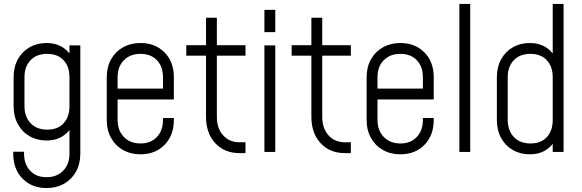

<svg xmlns="http://www.w3.org/2000/svg" viewBox="-20 -770 2951 973"><path d="M216 183Q141 183 94 135Q47 87 47 9V-1H102V9Q102 62 132.8 95Q163.5 128 216 128Q268.5 128 300.2 95Q332 62 332 9V-136L341 -124Q322 -93 290.5 -75.5Q259 -58 216 -58Q167.5 -58 129.8 -79.8Q92 -101.5 70.5 -140.8Q49 -180 49 -232V-379Q49 -430.5 70.5 -469.5Q92 -508.5 129.8 -530.2Q167.5 -552 216 -552Q259 -552 290.5 -534.5Q322 -517 341 -486L332 -474V-540H387V9Q387 61 365 100.2Q343 139.5 304.5 161.2Q266 183 216 183ZM219.5 -113Q273 -113 302.5 -145.5Q332 -178 332 -231V-379Q332 -432.5 302.2 -464.8Q272.5 -497 219 -497Q165.5 -497 134.8 -464.8Q104 -432.5 104 -379V-232Q104 -179 134.8 -146Q165.5 -113 219.5 -113Z M692 12Q642 12 603.5 -9.8Q565 -31.5 543 -70.8Q521 -110 521 -162V-379Q521 -430.5 543 -469.5Q565 -508.5 603.5 -530.2Q642 -552 692 -552Q767 -552 814 -504.2Q861 -456.5 861 -379V-266H562V-321H806V-379Q806 -432.5 775.2 -464.8Q744.5 -497 692 -497Q639.5 -497 607.8 -464.8Q576 -432.5 576 -379V-162Q576 -109 607.8 -76Q639.5 -43 692 -43Q744.5 -43 775.2 -76Q806 -109 806 -162V-172H861V-162Q861 -84 814 -36Q767 12 692 12Z M1194 6Q1117.5 6 1070.8 -44.5Q1024 -95 1024 -178V-488H924V-541H1024V-680H1079V-541H1224V-488H1079V-178Q1079 -119.5 1110.8 -84.2Q1142.5 -49 1194 -49H1224V6Z M1320 0V-540H1375V0ZM1320 -607V-720H1375V-607Z M1728 6Q1651.5 6 1604.8 -44.5Q1558 -95 1558 -178V-488H1458V-541H1558V-680H1613V-541H1758V-488H1613V-178Q1613 -119.5 1644.8 -84.2Q1676.5 -49 1728 -49H1758V6Z M2009 12Q1959 12 1920.5 -9.8Q1882 -31.5 1860 -70.8Q1838 -110 1838 -162V-379Q1838 -430.5 1860 -469.5Q1882 -508.5 1920.5 -530.2Q1959 -552 2009 -552Q2084 -552 2131 -504.2Q2178 -456.5 2178 -379V-266H1879V-321H2123V-379Q2123 -432.5 2092.2 -464.8Q2061.5 -497 2009 -497Q1956.5 -497 1924.8 -464.8Q1893 -432.5 1893 -379V-162Q1893 -109 1924.8 -76Q1956.5 -43 2009 -43Q2061.5 -43 2092.2 -76Q2123 -109 2123 -162V-172H2178V-162Q2178 -84 2131 -36Q2084 12 2009 12Z M2308 0V-750H2363V0Z M2665 12Q2616.5 12 2578.8 -9.8Q2541 -31.5 2519.5 -70.8Q2498 -110 2498 -162V-379Q2498 -430.5 2519.5 -469.5Q2541 -508.5 2578.8 -530.2Q2616.5 -552 2665 -552Q2708 -552 2739.5 -534.5Q2771 -517 2790 -486L2781 -474V-750H2836V0H2781V-66L2790 -54Q2771 -23 2739.5 -5.5Q2708 12 2665 12ZM2668.5 -43Q2722 -43 2751.5 -75.5Q2781 -108 2781 -161V-379Q2781 -432.5 2751.2 -464.8Q2721.5 -497 2668 -497Q2614.5 -497 2583.8 -464.8Q2553 -432.5 2553 -379V-162Q2553 -109 2583.8 -76Q2614.5 -43 2668.5 -43Z"/></svg>

Font: Mohave Light
Style: Regular
Weight: 300
Designer: Gumpita Rahayu
Foundry: Tokotype
Version: Version 2.003